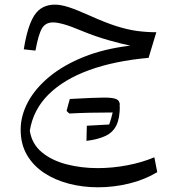

<svg xmlns="http://www.w3.org/2000/svg" viewBox="-20 -442 762 812"><path d="M456.5 33.7Q351.6 33.7 273.4 38.1Q265.1 31.2 261.7 26.9Q264.6 14.2 268.3 1.5Q272 -11.2 275.4 -23.4Q381.8 -29.3 420.2 -29.3Q458.5 -29.3 472.7 -22.5Q486.8 -15.6 486.8 2.4Q485.4 4.9 483.9 8.8Q485.4 7.8 486.8 6.3Q486.8 58.1 472.2 88.1Q457.5 118.2 426.3 132.8Q395 147.5 345.7 153.8Q346.2 138.2 346.4 122.3Q346.7 106.4 347.2 89.8Q365.7 88.9 386 87.6Q406.2 86.4 441.9 84.5Q450.7 59.1 456.5 33.7ZM80.6 -233.4Q96.2 -332.5 125.5 -377.4Q154.8 -422.4 212.4 -422.4Q236.8 -422.4 269.8 -411.9Q302.7 -401.4 359.4 -376Q424.3 -346.7 472.2 -331.5Q520 -316.4 560.3 -311Q600.6 -305.7 641.1 -305.7L608.4 -197.3Q464.8 -184.6 357.2 -145.5Q249.5 -106.4 184.8 -42Q120.1 22.5 106 111.3Q115.2 167.5 157.2 202.1Q199.2 236.8 261.5 252.9Q323.7 269 392.6 269Q456.5 269 519.5 256.8Q582.5 244.6 632.8 223.1L645 286.1Q592.3 317.9 526.9 334Q461.4 350.1 394.5 350.1Q330.6 350.1 272 335Q213.4 319.8 167.2 289.6Q121.1 259.3 94.2 213.6Q67.4 168 67.4 106.4Q67.4 47.4 98.1 -10.3Q128.9 -67.9 188.5 -117.2Q248 -166.5 334.2 -201.2Q420.4 -235.8 530.8 -249Q496.1 -255.9 439.2 -272Q382.3 -288.1 327.1 -311Q278.3 -331.5 250 -339.4Q221.7 -347.2 204.1 -347.2Q172.4 -347.2 157.5 -322Q142.6 -296.9 129.9 -228Z"/></svg>

Font: Pinar Regular
Style: Regular
Weight: 400
Designer: Amin Abedi
Version: Version 3.000